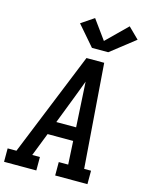

<svg xmlns="http://www.w3.org/2000/svg" viewBox="-151 -1074 893 1161"><g transform="rotate(15 295.5 -494.0)"><path d="M-9 0V-84H46L310 -735H421L470 -84H513V0H311V-84H370L362 -230H202L145 -84H193V0ZM234 -314H358L348 -490Q346 -516 345 -542.5Q344 -569 342 -596Q332 -569 322 -542.5Q312 -516 302 -490ZM326 -803 218 -928 298 -982 385 -862 513 -988 580 -922 428 -803Z"/></g></svg>

Font: Iosevka Etoile Medium Oblique
Style: Regular
Weight: 500
Italic angle: -9°
Designer: Belleve Invis
Foundry: Belleve Invis
Version: Version 15.5.2; ttfautohint (v1.8.4)